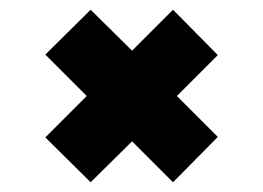

<svg xmlns="http://www.w3.org/2000/svg" viewBox="-20 -558 540 394"><path d="M73 -446 166 -538 251 -454 335 -538 427 -445 343 -361 427 -277 335 -184 251 -268 166 -184 73 -276 158 -361Z"/></svg>

Font: PostBus
Style: Regular
Weight: 400
Designer: Peter Wiegel
Version: Version 1.001